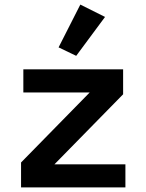

<svg xmlns="http://www.w3.org/2000/svg" viewBox="-20 -819 640 839"><path d="M439 -745 331 -799 236 -612 313 -575ZM528 0V-101H218L518 -407V-516H82V-415H372L72 -109V0Z"/></svg>

Font: IBM Mono SemiBold
Style: Regular
Weight: 600
Monospace: yes
Designer: Mike Abbink, Paul van der Laan, Pieter van Rosmalen
Foundry: Bold Monday
Version: Version 2.3